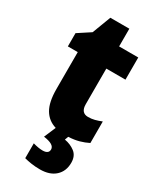

<svg xmlns="http://www.w3.org/2000/svg" viewBox="-226 -733 861 1042"><g transform="rotate(30 204.5 -212.0)"><path d="M218 240Q279 240 313.5 208.5Q348 177 348 124Q348 81 320 59.5Q292 38 255 32L263 10Q301 8 329.5 0Q358 -8 384 -21V-156Q362 -147 342.5 -142Q323 -137 302 -137Q257 -137 257 -191V-414H377V-553H257V-664H138L94 -548L16 -497V-414H78V-183Q78 -101 104 -57Q130 -13 180 2L149 75Q217 84 217 116Q217 144 179 144Q154 144 119 134V227Q137 232 162.5 236Q188 240 218 240Z"/></g></svg>

Font: Noto Sans UI SemiCondensed Black
Style: Regular
Weight: 900
Width: 4
Designer: Monotype Design Team
Foundry: Monotype Imaging Inc.
Version: 1.001